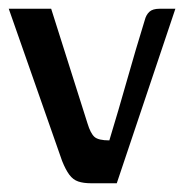

<svg xmlns="http://www.w3.org/2000/svg" viewBox="-20 -419 431 439"><path d="M188 0Q171 0 159 -4Q147 -8 138.5 -19.5Q130 -31 122 -51L0 -399H97L180 -137Q187 -114 196 -106Q205 -98 230 -98Q251 -167 270.5 -236Q290 -305 311 -373Q314 -385 321.5 -392Q329 -399 345 -399H381L247 0Z"/></svg>

Font: Genos Thin Medium
Style: Regular
Weight: 500
Version: Version 1.010